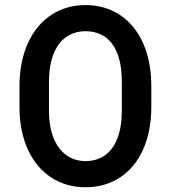

<svg xmlns="http://www.w3.org/2000/svg" viewBox="-20 -748 690 775"><path d="M58.6 -317.4V-398.4Q58.6 -498.5 92.3 -573Q126 -647.5 186.5 -687.5Q247.1 -727.5 325.2 -727.5Q403.3 -727.5 463.6 -688Q523.9 -648.4 557.4 -574Q590.8 -499.5 590.8 -398.4V-317.4Q590.8 -217.8 557.4 -144Q523.9 -70.3 463.6 -31.2Q403.3 7.8 325.2 7.8Q247.1 7.8 186.5 -31.7Q126 -71.3 92.3 -145Q58.6 -218.8 58.6 -317.4ZM471.7 -300.8V-418Q471.7 -516.6 434.1 -569.1Q396.5 -621.6 325.2 -622.1Q279.3 -621.6 246.3 -598.1Q213.4 -574.7 195.6 -528.8Q177.7 -482.9 177.7 -418V-300.8Q177.7 -237.8 195.8 -192.1Q213.9 -146.5 247.3 -122.1Q280.8 -97.7 326.2 -97.7Q371.1 -98.1 403.8 -121.3Q436.5 -144.5 454.1 -190.2Q471.7 -235.8 471.7 -300.8Z"/></svg>

Font: Reddit Sans Chocolate SemiBold
Style: Regular
Weight: 600
Designer: Stephen Hutchings
Foundry: Reddit
Version: Version 1.011